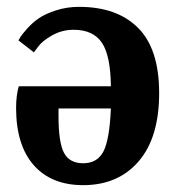

<svg xmlns="http://www.w3.org/2000/svg" viewBox="-20 -531 514 561"><path d="M211 -511Q322 -511 383.5 -449.5Q445 -388 445 -259Q445 -129 385 -59.5Q325 10 223 10Q130 10 78.5 -48.5Q27 -107 27 -216Q27 -234 29 -249.5Q31 -265 33 -272L35 -279H304Q303 -369 277.5 -406.5Q252 -444 195 -444Q161 -444 132 -427.5Q103 -411 91 -394L79 -378L34 -413Q36 -417 40 -423.5Q44 -430 59 -447Q74 -464 92.5 -477Q111 -490 143 -500.5Q175 -511 211 -511ZM304 -214H151V-191Q151 -115 167 -84.5Q183 -54 223 -54Q264 -54 282 -88Q300 -122 304 -214Z"/></svg>

Font: Arsenal
Style: Bold
Weight: 700
Designer: Andrij Shevchenko
Foundry: Stairsfor
Version: Version 2.001;PS 002.001;hotconv 1.0.88;makeotf.lib2.5.64775